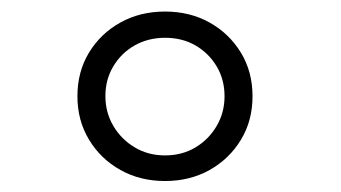

<svg xmlns="http://www.w3.org/2000/svg" viewBox="-20 -778 606 341"><path d="M273 -456.5Q228.9 -456.5 193.9 -476.1Q158.8 -495.7 138.2 -529.8Q117.5 -563.9 117.5 -607Q117.5 -650.7 138.1 -684.6Q158.7 -718.5 193.8 -738Q228.9 -757.5 273 -757.5Q317.3 -757.5 352.2 -738Q387.1 -718.5 407.8 -684.6Q428.5 -650.7 428.5 -607Q428.5 -563.5 407.8 -529.6Q387.2 -495.7 352.3 -476.1Q317.3 -456.5 273 -456.5ZM273 -502Q303.4 -502 327 -516.1Q350.6 -530.2 364.7 -554.1Q378.8 -578 378.8 -607Q378.8 -636.8 364.7 -660.3Q350.6 -683.8 327 -697.4Q303.4 -710.9 273.3 -710.9Q243.3 -710.9 219.3 -697.4Q195.3 -683.8 181.3 -660.3Q167.2 -636.8 167.2 -607.4Q167.2 -578.1 181.4 -554.2Q195.6 -530.3 219.4 -516.2Q243.2 -502 273 -502Z"/></svg>

Font: Panamera Thin
Style: Regular
Weight: 100
Designer: Bastien Sozeau
Foundry: NBR — Bastien Sozeau
Version: Version 3.003;gftools[0.9.33]